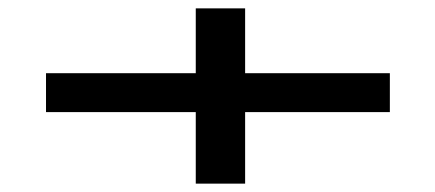

<svg xmlns="http://www.w3.org/2000/svg" viewBox="-20 -543 1040 459"><path d="M448 -104V-275H90V-368H448V-523H566V-368H912V-275H566V-104Z"/></svg>

Font: Inconsolata UltraExpanded SemiBold
Style: Regular
Weight: 600
Width: 9
Monospace: yes
Designer: Raph Levien, Cyreal, Brenton Simpson
Foundry: Raph Levien, Cyreal, Google
Version: Version 3.001; ttfautohint (v1.8.2.53-6de2)